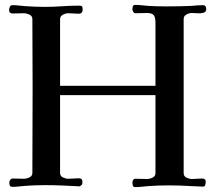

<svg xmlns="http://www.w3.org/2000/svg" viewBox="-20 -758 877 783"><path d="M821 -721Q821 -709 810 -706Q799 -703 785 -704Q771 -705 762 -705Q752 -705 740.5 -699Q729 -693 729 -681V-52Q729 -39 740.5 -33.5Q752 -28 762 -28Q773 -28 783.5 -29Q794 -30 804 -30Q819 -30 819 -17Q819 -10 817 -3.5Q815 3 807 3Q795 3 783.5 2Q772 1 760 1Q714 -2 665 -2Q625 -2 584 1Q571 2 558.5 3.5Q546 5 532 5Q524 5 522 -0.5Q520 -6 520 -13Q520 -19 523 -24Q526 -29 533 -29Q545 -29 556.5 -28.5Q568 -28 579 -28Q590 -28 602 -33.5Q614 -39 614 -52V-370H225V-53Q225 -40 236.5 -34.5Q248 -29 258 -29Q269 -29 280 -30Q291 -31 301 -31Q316 -31 316 -18Q316 -8 314.5 -5.5Q313 -3 305 2Q270 0 234 -1.5Q198 -3 163 -3Q123 -3 82 0Q69 1 56.5 2.5Q44 4 31 4Q22 4 20 -1.5Q18 -7 18 -14Q18 -20 22 -25Q26 -30 32 -30Q43 -30 54.5 -29.5Q66 -29 77 -29Q88 -29 100 -34.5Q112 -40 112 -53Q112 -139 112.5 -225.5Q113 -312 113 -399Q113 -470 112.5 -540Q112 -610 112 -680Q112 -693 100 -698.5Q88 -704 77 -704Q66 -704 54.5 -703.5Q43 -703 32 -703Q17 -703 17 -717Q17 -723 20 -730Q23 -737 31 -737Q44 -737 56.5 -735.5Q69 -734 82 -733Q123 -730 163 -730Q198 -730 233 -732.5Q268 -735 303 -735Q313 -735 315 -731.5Q317 -728 317 -719Q317 -702 300 -702Q290 -702 279.5 -703Q269 -704 258 -704Q248 -704 236.5 -698Q225 -692 225 -680V-408H614Q614 -473 614 -537.5Q614 -602 614 -667Q614 -687 607 -696Q600 -705 579 -705Q568 -705 556.5 -704.5Q545 -704 533 -704Q527 -704 523.5 -709.5Q520 -715 520 -721Q520 -727 522 -732.5Q524 -738 532 -738Q546 -738 558.5 -736.5Q571 -735 584 -734Q601 -733 617.5 -732.5Q634 -732 651 -732H665Q689 -732 713 -732.5Q737 -733 761 -734Q772 -735 784 -736Q796 -737 807 -737Q821 -737 821 -721Z"/></svg>

Font: Kaisei Decol Medium
Style: Regular
Weight: 500
Designer: Font-Kai, 金井和夫
Foundry: KAZUO KANAI
Version: Version 5.003